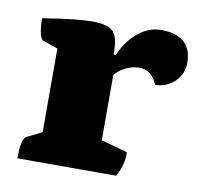

<svg xmlns="http://www.w3.org/2000/svg" viewBox="-60 -524 609 586"><g transform="rotate(10 245.0 -231.0)"><path d="M30 0Q30 -62 46 -69L92 -92V-351L46 -367Q39 -369 34.5 -387Q30 -405 30 -434Q92 -444 126 -447.5Q160 -451 182 -451Q230 -451 247 -434.5Q264 -418 264 -372V-363H271Q291 -409 324 -435.5Q357 -462 394 -462Q490 -462 490 -376Q490 -342 465 -318Q440 -294 405 -294Q395 -317 381 -327Q367 -337 347 -337Q330 -337 309.5 -328Q289 -319 274 -302V-99L356 -76Q356 -54 351.5 -37Q347 -20 336 0Z"/></g></svg>

Font: Petrona Black
Style: Regular
Weight: 900
Designer: Ringo R. Seeber
Foundry: Ringo R. Seeber
Version: Version 2.001; ttfautohint (v1.8.3)